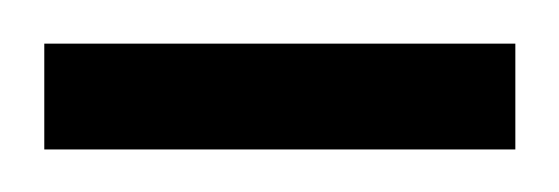

<svg xmlns="http://www.w3.org/2000/svg" viewBox="-21 1 256 88"><path d="M-0.7 69.5V21H215.2V69.5Z"/></svg>

Font: Anybody UltraCondensed Thin
Style: Regular
Weight: 100
Width: 1
Designer: Tyler Finck
Foundry: Etcetera Type Company
Version: Version 1.110